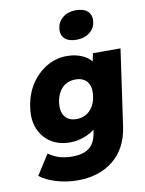

<svg xmlns="http://www.w3.org/2000/svg" viewBox="-109 -890 905 1195"><g transform="rotate(-10 344.0 -292.5)"><path d="M284 230Q215 230 150 210.5Q85 191 46 160L127 33Q147 47 170 57.5Q193 68 219.5 73Q246 78 276 78Q324 78 356.5 64.5Q389 51 407.5 23Q426 -5 432 -49L444 -133L482 -128Q471 -95 440 -68.5Q409 -42 366.5 -26.5Q324 -11 280 -11Q208 -11 157.5 -43.5Q107 -76 83 -134Q59 -192 71 -270Q82 -351 122.5 -412.5Q163 -474 222 -509Q281 -544 351 -544Q381 -544 407 -538Q433 -532 455 -521Q477 -510 492.5 -494.5Q508 -479 517 -461Q526 -443 527 -423L488 -414L514 -533H688L619 -49Q609 18 582 69.5Q555 121 511 157Q467 193 410 211.5Q353 230 284 230ZM343 -147Q377 -147 403 -162Q429 -177 446 -204Q463 -231 468 -269Q474 -307 465 -334.5Q456 -362 434 -376.5Q412 -391 378 -391Q344 -391 318 -376.5Q292 -362 275.5 -334.5Q259 -307 253 -269Q248 -231 256.5 -204Q265 -177 287 -162Q309 -147 343 -147ZM429 -633Q379 -633 354 -657Q329 -681 335 -724Q341 -764 373.5 -789.5Q406 -815 455 -815Q505 -815 530 -791Q555 -767 549 -724Q544 -684 511 -658.5Q478 -633 429 -633Z"/></g></svg>

Font: Lexend ExtBd
Style: Italic
Weight: 800
Italic angle: -8.13011°
Designer: Bonnie Shaver-Troup, Thomas Jockin
Foundry: Lexend
Version: Version 1.007